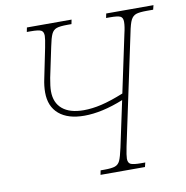

<svg xmlns="http://www.w3.org/2000/svg" viewBox="-80 -791 841 868"><g transform="rotate(-10 340.5 -357.0)"><path d="M316 -20H333Q367 -20 382.5 -25.5Q398 -31 405.5 -47.5Q413 -64 422 -105L467 -316Q368 -276 287 -276Q212 -276 171 -311Q130 -346 130 -410Q130 -440 137 -472L165 -609Q173 -649 173 -663Q173 -682 161.5 -688Q150 -694 114 -694H96L100 -714H305L301 -694H283Q248 -694 232.5 -688.5Q217 -683 209 -666Q201 -649 193 -609L164 -471Q157 -433 157 -411Q157 -358 191 -329.5Q225 -301 289 -301Q327 -301 370 -311Q413 -321 473 -345L529 -609Q537 -642 537 -663Q537 -682 525.5 -688Q514 -694 478 -694H460L464 -714H681L676 -694H647Q612 -694 597 -688.5Q582 -683 573.5 -666.5Q565 -650 557 -609L450 -105Q442 -65 442 -51Q442 -32 454 -26Q466 -20 502 -20H521L516 0H312Z"/></g></svg>

Font: Noto Serif NarrowThin
Style: Italic
Weight: 250
Width: 4
Italic angle: -12°
Designer: Monotype Design Team
Foundry: Monotype Imaging Inc.
Version: Version 1.001